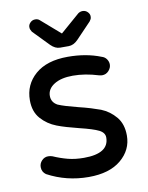

<svg xmlns="http://www.w3.org/2000/svg" viewBox="-80 -778 630 818"><g transform="rotate(-10 234.5 -368.5)"><path d="M213 -582Q192 -582 173 -601L106 -670Q104 -674 101.5 -678.5Q99 -683 99 -689Q98 -700 107 -709.5Q116 -719 129 -719Q140 -719 147 -713L231 -640L315 -713Q324 -719 334 -719Q347 -719 356 -709.5Q365 -700 364 -689Q364 -683 361.5 -678.5Q359 -674 356 -670L290 -601Q271 -582 250 -582ZM238 -18Q142 -18 60 -62Q43 -74 43 -95Q43 -111 54.5 -123Q66 -135 82 -135Q91 -135 100 -132Q132 -118 163 -110Q194 -102 232 -102Q340 -102 340 -171Q340 -192 316 -204Q304 -210 283.5 -216.5Q263 -223 234 -230Q206 -237 182 -244Q158 -251 140 -258Q101 -273 74 -303.5Q47 -334 47 -383Q47 -451 97 -494.5Q147 -538 238 -538Q317 -538 380 -513Q394 -509 401.5 -498Q409 -487 409 -475Q409 -460 397.5 -447.5Q386 -435 369 -435Q367 -435 363.5 -435.5Q360 -436 356 -437Q298 -455 245 -455Q194 -455 164 -436Q134 -417 134 -387Q134 -359 160 -345Q174 -339 195.5 -332.5Q217 -326 245 -319Q274 -312 297 -305Q320 -298 339 -291Q376 -276 402 -245Q428 -214 428 -164Q428 -102 378 -60Q328 -18 238 -18Z"/></g></svg>

Font: Huninn
Style: Regular
Weight: 400
Designer: justfont
Foundry: justfont
Version: Version 1.003